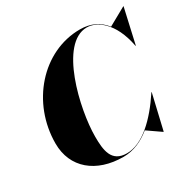

<svg xmlns="http://www.w3.org/2000/svg" viewBox="-167 -934 1126 1118"><g transform="rotate(-30 396.5 -375.0)"><path d="M355 10C424 10 485 -18.5 538.5 -62L628 0H630L685 -235H683C593 -98 487 2 383 2C279 2 270 -83 270 -175C270 -357 361 -750 545 -750C609 -750 705 -691 738 -515H740L793 -750H791L670.5 -683C632 -731.5 578.5 -760 505 -760C252 -760 50 -528 50 -255C50 -92 172 10 355 10Z"/></g></svg>

Font: Bodoni* 96pt Fatface
Style: Italic
Weight: 900
Italic angle: -13°
Version: Version 2.3